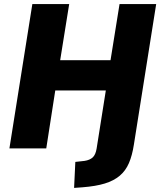

<svg xmlns="http://www.w3.org/2000/svg" viewBox="-20 -725 783 938"><path d="M342 193 348 66 393 61Q419 57 433 44Q447 31 452 1L497 -283H250L206 0H26L138 -705H318L274 -431H520L564 -705H743L634 -18Q626 34 610 71.5Q594 109 565 133.5Q536 158 492 171.5Q448 185 383 190Z"/></svg>

Font: Nunito Sans 10pt SemiCondensed Black
Style: Italic
Weight: 900
Width: 4
Italic angle: -9°
Designer: Vernon Adams
Foundry: Vernon Adams
Version: Version 3.101;gftools[0.9.27]